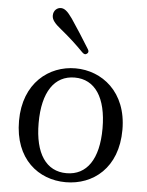

<svg xmlns="http://www.w3.org/2000/svg" viewBox="-57 -867 713 934"><g transform="rotate(5 299.5 -400.0)"><path d="M299 21C432 21 552 -70 552 -257C552 -442 428 -535 299 -535C170 -535 47 -442 47 -257C47 -70 166 21 299 21ZM143 -255C143 -406 200 -490 299 -490C398 -490 455 -406 455 -255C455 -105 398 -23 299 -23C200 -23 143 -105 143 -255ZM166 -781C166 -760 182 -742 212 -718C254 -684 291 -650 324 -616C333 -607 340 -605 348 -611C356 -617 356 -625 349 -635C319 -684 290 -729 259 -775C235 -809 220 -821 202 -821C186 -821 166 -808 166 -781Z"/></g></svg>

Font: 寒蝉锦书宋 Text
Style: Regular
Weight: 400
Designer: 寒蝉锦书宋{Warren} 思源宋体{Ryoko NISHIZUKA 西塚涼子 (kana & ideographs); Frank Grießhammer (Latin, Greek & Cyrillic); Wenlong ZHANG 
Foundry: Adobe & ChillType
Version: Version 2.000;Glyphs 3.1.1 (3135)